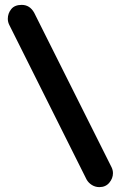

<svg xmlns="http://www.w3.org/2000/svg" viewBox="-20 -757 500 787"><path d="M18 -655Q12 -667 12 -680Q12 -702 26 -719.5Q40 -737 69 -737Q102 -737 120 -705L437 -72Q443 -60 443 -47Q443 -26 428 -8Q413 10 387 10Q371 10 357 1.5Q343 -7 335 -21Z"/></svg>

Font: VDS
Style: Bold
Weight: 700
Designer: artmaker
Foundry: artmaker
Version: Version 1.000 2009 initial release